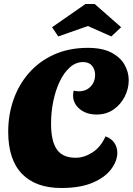

<svg xmlns="http://www.w3.org/2000/svg" viewBox="-20 -919 663 959"><path d="M286 20Q158 20 89.5 -51Q21 -122 21 -261Q21 -346 47.5 -421.5Q74 -497 125 -555Q176 -613 250 -646.5Q324 -680 419 -680Q491 -680 536 -656.5Q581 -633 602 -596Q623 -559 623 -518Q623 -476 603 -436.5Q583 -397 547 -372Q511 -347 463 -347Q411 -347 378 -374.5Q345 -402 345 -442Q345 -455 348 -466Q355 -465 361 -464Q367 -463 373 -463Q410 -463 432.5 -486.5Q455 -510 455 -546Q455 -571 440 -590Q425 -609 395 -609Q359 -609 329.5 -583Q300 -557 279 -513.5Q258 -470 246.5 -415Q235 -360 235 -302Q235 -214 264 -172.5Q293 -131 358 -131Q400 -131 441.5 -157.5Q483 -184 507 -238Q537 -227 551.5 -205Q566 -183 566 -156Q566 -116 536 -75Q506 -34 444 -7Q382 20 286 20ZM271 -737 240 -783 407 -899H453L585 -783L536 -737L419 -789Z"/></svg>

Font: Sansita Swashed ExtraBold
Style: Regular
Weight: 800
Designer: Pablo Cosgaya
Foundry: Omnibus-Type
Version: Version 1.003; ttfautohint (v1.8.3)